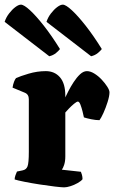

<svg xmlns="http://www.w3.org/2000/svg" viewBox="-46 -806 491 826"><path d="M230 0Q219 0 189.5 -3.5Q160 -7 124.5 -12.5Q89 -18 59 -24Q29 -30 17 -34Q17 -42 20.5 -52Q24 -62 27 -68L51 -73Q67 -76 72.5 -90.5Q78 -105 78 -153V-379Q78 -400 61 -407L8 -429Q10 -443 14.5 -454.5Q19 -466 23 -470Q40 -478 77 -489Q114 -500 151 -500Q189 -500 212 -473.5Q235 -447 235 -394V-387Q239 -396 248.5 -414.5Q258 -433 271 -453Q284 -473 298.5 -486.5Q313 -500 328 -500Q343 -500 360 -489.5Q377 -479 391.5 -463.5Q406 -448 415.5 -433Q425 -418 425 -409Q425 -393 417 -367.5Q409 -342 399 -320Q389 -298 382 -289Q366 -289 346.5 -293Q327 -297 315 -301Q313 -311 309 -327Q305 -343 300 -356Q295 -369 289 -369Q284 -369 272.5 -359.5Q261 -350 250 -338.5Q239 -327 235 -322V-133Q235 -112 230 -97Q225 -82 220 -76L302 -67Q304 -63 306.5 -54Q309 -45 309 -35Q303 -27 288 -18.5Q273 -10 257 -5Q241 0 230 0ZM166 -564 -26 -712Q-20 -731 -7 -748Q6 -765 20 -775.5Q34 -786 44 -786Q57 -786 83 -762Q109 -738 142.5 -695.5Q176 -653 212 -595Q207 -588 195 -578Q183 -568 166 -564ZM346 -564 154 -712Q160 -731 173 -748Q186 -765 200 -775.5Q214 -786 224 -786Q237 -786 263 -762Q289 -738 322.5 -695.5Q356 -653 392 -595Q387 -588 375 -578Q363 -568 346 -564Z"/></svg>

Font: Texturina 72pt Black
Style: Regular
Weight: 900
Designer: Guillermo Torres Carreño
Foundry: Omnibus-Type
Version: Version 1.002; ttfautohint (v1.8.3)